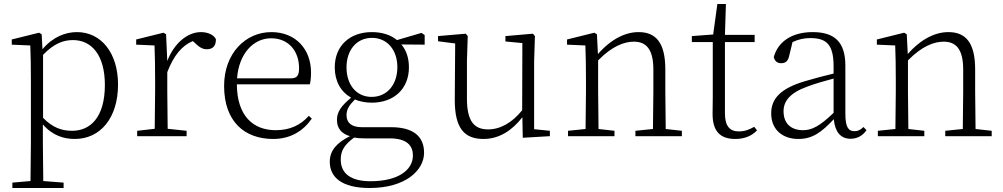

<svg xmlns="http://www.w3.org/2000/svg" viewBox="-20 -683 5030 963"><path d="M355 14C483 14 572 -91 572 -259C572 -418 487 -522 366 -522C307 -522 244 -497 193 -436L189 -511L176 -519L39 -485V-459L132 -455C134 -405 135 -347 135 -278V32L133 225L42 233V260H299V233L197 225L195 32V-59C244 -2 302 14 355 14ZM196 -408C251 -465 298 -482 346 -482C440 -482 506 -406 506 -257C506 -92 431 -27 342 -27C289 -27 244 -43 196 -92Z M755 0H916V-27L821 -37L819 -226V-321C851 -404 892 -454 947 -477L957 -468C979 -447 995 -436 1017 -436C1049 -436 1063 -454 1063 -486C1054 -507 1024 -522 988 -522C919 -522 852 -464 819 -377L813 -511L800 -519L663 -485V-459L755 -455C757 -405 758 -350 758 -281V-226L756 -37L668 -27V0Z M1350 14C1436 14 1500 -25 1544 -88L1529 -102C1486 -54 1433 -30 1363 -30C1250 -30 1169 -101 1168 -260H1534C1538 -275 1540 -296 1540 -320C1540 -435 1464 -522 1341 -522C1212 -522 1104 -416 1104 -252C1104 -73 1207 14 1350 14ZM1169 -290C1178 -413 1250 -491 1340 -491C1429 -491 1480 -425 1480 -341C1480 -306 1471 -290 1439 -290Z M1844 -197C1768 -197 1718 -257 1718 -345C1718 -433 1769 -493 1846 -493C1921 -493 1973 -434 1973 -346C1973 -258 1921 -197 1844 -197ZM1845 -168C1955 -168 2031 -237 2031 -345C2031 -392 2018 -431 1993 -460L2110 -459V-507L2094 -518L1971 -482C1940 -508 1896 -522 1845 -522C1734 -522 1659 -453 1659 -345C1659 -276 1689 -223 1741 -193C1691 -152 1670 -121 1670 -82C1670 -41 1691 -13 1735 0C1669 33 1634 72 1634 128C1634 206 1694 260 1834 260C2013 260 2107 172 2107 83C2107 0 2051 -45 1942 -45H1795C1740 -45 1718 -70 1718 -105C1718 -134 1731 -155 1760 -184C1784 -174 1813 -168 1845 -168ZM1756 7C1772 10 1790 11 1808 11H1934C2023 11 2051 49 2051 97C2051 169 1978 226 1838 226C1742 226 1689 189 1689 117C1689 71 1709 42 1756 7Z M2602 8 2738 0V-27L2659 -35V-377L2663 -502L2653 -514L2515 -502V-475L2600 -467L2599 -130C2549 -68 2490 -34 2428 -34C2359 -34 2322 -74 2322 -188V-377L2326 -502L2316 -514L2177 -502V-476L2263 -465L2261 -185C2260 -37 2311 14 2405 14C2484 14 2549 -29 2600 -95Z M3254 0H3400V-27L3319 -36L3317 -226V-335C3317 -471 3268 -522 3183 -522C3118 -522 3047 -489 2979 -412L2974 -511L2961 -519L2824 -485V-459L2916 -455C2918 -405 2919 -350 2919 -281V-226L2917 -36L2829 -27V0H3062V-27L2982 -36L2980 -226V-380C3052 -454 3114 -474 3159 -474C3220 -474 3257 -438 3257 -334V-226L3255 -36L3167 -27V0Z M3668 14C3714 14 3750 -1 3777 -29L3763 -47C3736 -32 3716 -24 3685 -24C3640 -24 3616 -51 3616 -115V-472H3765V-508H3616L3621 -663H3578L3557 -510L3450 -502V-472H3555V-196C3555 -161 3554 -142 3554 -112C3554 -28 3589 14 3668 14Z M4246 13C4278 13 4306 -1 4326 -30L4311 -46C4295 -31 4283 -25 4266 -25C4236 -25 4220 -44 4220 -113V-354C4220 -473 4165 -522 4056 -522C3954 -522 3883 -476 3861 -397C3865 -377 3878 -366 3898 -366C3919 -366 3932 -375 3938 -402L3955 -472C3985 -486 4014 -492 4043 -492C4123 -492 4161 -463 4161 -350V-314C4115 -303 4065 -290 4018 -276C3894 -239 3848 -188 3848 -114C3848 -31 3907 14 3984 14C4055 14 4100 -19 4162 -85C4168 -23 4195 13 4246 13ZM4161 -117C4092 -51 4053 -30 4008 -30C3949 -30 3910 -62 3910 -125C3910 -175 3941 -217 4030 -249C4070 -264 4116 -277 4161 -289Z M4808 0H4954V-27L4873 -36L4871 -226V-335C4871 -471 4822 -522 4737 -522C4672 -522 4601 -489 4533 -412L4528 -511L4515 -519L4378 -485V-459L4470 -455C4472 -405 4473 -350 4473 -281V-226L4471 -36L4383 -27V0H4616V-27L4536 -36L4534 -226V-380C4606 -454 4668 -474 4713 -474C4774 -474 4811 -438 4811 -334V-226L4809 -36L4721 -27V0Z"/></svg>

Font: Noto Serif CJK SC ExtraLight
Style: Regular
Weight: 200
Designer: Ryoko NISHIZUKA 西塚涼子 (kana & ideographs); Frank Grießhammer (Latin, Greek & Cyrillic); Wenlong ZHANG 张文龙 (bopomofo); San
Foundry: Adobe
Version: Version 2.001;hotconv 1.1.0;makeotfexe 2.6.0